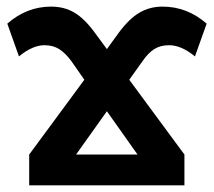

<svg xmlns="http://www.w3.org/2000/svg" viewBox="-20 -558 644 578"><path d="M265.1 -460 301.8 -410.2 337.9 -460Q368.7 -501.5 399.7 -519.8Q430.7 -538.1 469.2 -538.1Q543.5 -538.1 602.1 -486.8L566.9 -388.2Q525.9 -421.9 488.8 -421.9Q462.9 -421.9 444.3 -410.2Q425.8 -398.4 409.2 -374L369.1 -317.9L535.2 -92.8V0H67.9V-92.8L233.9 -317.9L194.8 -374Q177.7 -397.5 158.9 -409.7Q140.1 -421.9 113.8 -421.9Q78.1 -421.9 37.1 -388.2L2 -486.8Q60.5 -538.1 133.8 -538.1Q173.8 -538.1 204.3 -519.8Q234.9 -501.5 265.1 -460ZM394 -92.8 301.8 -223.1 209 -92.8Z"/></svg>

Font: Libra Sans Modern
Style: Bold
Weight: 700
Foundry: Stefan Peev, Context Ltd
Version: Version 1.000